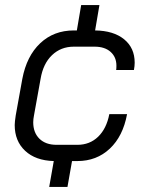

<svg xmlns="http://www.w3.org/2000/svg" viewBox="-20 -627 576 757"><path d="M438 -351Q439 -357 439 -368Q439 -402 416 -422.5Q393 -443 353 -443H271Q220 -443 185 -409.5Q150 -376 140 -316L114 -172Q111 -157 111 -145Q111 -104 135.5 -80Q160 -56 203 -56H285Q334 -56 367 -88Q400 -120 411 -177H481Q465 -90 413 -41Q361 8 285 8H264L246 110H174L192 8Q120 6 79 -32.5Q38 -71 38 -134Q38 -146 42 -172L68 -316Q85 -406 138.5 -456.5Q192 -507 271 -507H283L300 -607H372L355 -507Q428 -506 469.5 -472Q511 -438 511 -380Q511 -366 508 -351Z"/></svg>

Font: Bai Jamjuree
Style: Italic
Weight: 400
Italic angle: -10°
Version: Version 1.000; ttfautohint (v1.6)